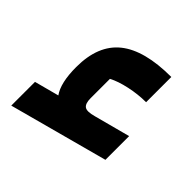

<svg xmlns="http://www.w3.org/2000/svg" viewBox="-141 -609 721 721"><g transform="rotate(45 219.5 -248.5)"><path d="M20 2V-124L118 -150Q90 -189 90 -273Q90 -389 158.5 -444Q227 -499 369 -499V-365Q327 -365 283 -355.5Q239 -346 211 -331V-228Q211 -200 223.5 -191Q236 -182 271 -192L414 -230V-104Z"/></g></svg>

Font: Changa SemiBold
Style: Regular
Weight: 600
Designer: Eduardo Rodriguez Tunni
Foundry: Eduardo Rodriguez Tunni
Version: Version 3.002; ttfautohint (v1.8.2)